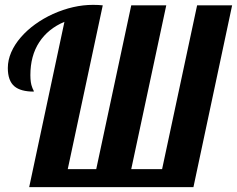

<svg xmlns="http://www.w3.org/2000/svg" viewBox="-20 -770 975 790"><path d="M245.1 -680.2Q177.7 -651.9 141.4 -596.2Q105 -540.5 105 -460.9Q105 -428.7 112.3 -411.1Q114.3 -404.8 117.2 -399.9Q119.1 -396.5 119.1 -393.1Q65.4 -393.1 39.6 -414.6Q12.2 -437.5 12.2 -490.2Q12.2 -522.5 26.1 -554.7Q40 -586.9 65.9 -616.7Q90.8 -645.5 124.5 -669.9Q158.2 -694.3 197.8 -712.4Q281.7 -750 362.8 -750Q385.3 -750 402.8 -748L258.8 -74.2H376L520 -748H664.1L520 -74.2H647L791 -748H935.1L775.9 0H100.1Z"/></svg>

Font: Pattaya
Style: Regular
Weight: 400
Designer: Pablo Impallari / Thai characters Designed by Thanarat Vachiruckul and Suppakit Chalermlarp
Foundry: Pablo Impallari
Version: Version 2.000